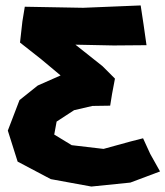

<svg xmlns="http://www.w3.org/2000/svg" viewBox="-20 -518 609 707"><path d="M498 -498 286.1 -489.3 71.3 -493.2 62.5 -439.5 53.7 -361.3 131.8 -299.8 203.1 -240.2 119.1 -203.1 51.8 -149.4 8.8 -37.1 44.9 77.1 167 141.6 316.4 168.9 460 154.3 569.3 113.3 533.2 48.8 506.8 -8.8 460.9 2.9 361.3 30.3 244.1 16.6 179.7 -22.5 188.5 -70.3 252.9 -112.3 320.3 -127.9 385.7 -128.9 392.6 -171.9 403.3 -228.5 357.4 -274.4 257.8 -353.5 398.4 -350.6 519.5 -351.6 508.8 -426.8Z"/></svg>

Font: MaokenAssortedSans-Lite
Style: Lite
Weight: 400
Version: Version 1.400